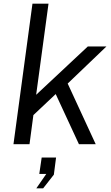

<svg xmlns="http://www.w3.org/2000/svg" viewBox="-20 -782 602 1041"><path d="M347 -329 557 -530H456L176 -268L243 -762H156L53 0H140L161 -158L282 -272L408 0H499ZM214 239 272 165 284 72H206L193 161H231L177 239Z"/></svg>

Font: Cheyenne Sans
Style: Italic
Weight: 400
Italic angle: -8.13011°
Designer: The Public Sans project authors (U.S. Web Design System), Libre Franklin designed by Pablo Impallari and Rodrigo Fuenzal
Foundry: The Cheyenne Sans Project Authors
Version: Version 2.007